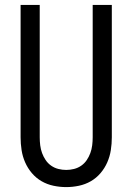

<svg xmlns="http://www.w3.org/2000/svg" viewBox="-20 -755 540 783"><path d="M250 8Q224 8 198 2.5Q172 -3 149.5 -16Q127 -29 110 -49Q93 -69 82.5 -93Q72 -117 68 -143Q64 -169 64 -195V-735H142V-195Q142 -179 144 -162.5Q146 -146 151.5 -131Q157 -116 166 -102.5Q175 -89 188.5 -79.5Q202 -70 218 -66Q234 -62 250 -62Q266 -62 282 -66Q298 -70 311.5 -79.5Q325 -89 334 -102.5Q343 -116 348.5 -131Q354 -146 356 -162.5Q358 -179 358 -195V-735H436V-195Q436 -169 432 -143Q428 -117 417.5 -93Q407 -69 390 -49Q373 -29 350.5 -16Q328 -3 302 2.5Q276 8 250 8Z"/></svg>

Font: Iosevka SS04
Style: Regular
Weight: 400
Monospace: yes
Designer: Belleve Invis
Foundry: Belleve Invis
Version: Version 19.0.0; ttfautohint (v1.8.4)